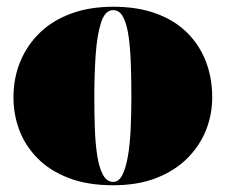

<svg xmlns="http://www.w3.org/2000/svg" viewBox="-20 -535 670 570"><path d="M316 -515Q388 -515 443 -495Q498 -475 535 -438.5Q572 -402 591 -353Q610 -304 610 -246Q610 -195 591.5 -148.5Q573 -102 536 -65Q499 -28 444 -6.5Q389 15 316 15Q240 15 184 -6.5Q128 -28 91.5 -65Q55 -102 37.5 -148.5Q20 -195 20 -246Q20 -304 40.5 -353Q61 -402 99 -438.5Q137 -475 192 -495Q247 -515 316 -515ZM316 -505Q292 -505 280 -468Q268 -431 264 -372Q260 -313 260 -246Q260 -200 261.5 -155Q263 -110 268.5 -74Q274 -38 285.5 -16.5Q297 5 316 5Q333 5 343.5 -16Q354 -37 360 -73Q366 -109 368 -154Q370 -199 370 -246Q370 -296 368.5 -342.5Q367 -389 362 -425.5Q357 -462 346 -483.5Q335 -505 316 -505Z"/></svg>

Font: Kalnia
Style: Bold
Weight: 700
Designer: Frida Medrano
Foundry: Frida Medrano
Version: Version 1.105